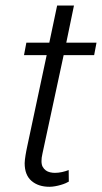

<svg xmlns="http://www.w3.org/2000/svg" viewBox="-20 -678 375 707"><path d="M252.4 -657.7 224.1 -521H335.4L326.7 -475.1H214.4L136.2 -111.8Q134.3 -104 133.5 -97.2Q132.8 -90.3 132.8 -84.5Q132.8 -71.8 137.2 -63.7Q141.6 -55.7 148.7 -50.5Q155.8 -45.4 164.6 -43.5Q173.3 -41.5 182.1 -41.5Q194.8 -41.5 208.3 -44.4Q221.7 -47.4 232.9 -51.8L233.4 -9.3Q229.5 -6.8 221.7 -3.4Q213.9 0 203.9 2.9Q193.8 5.9 182.9 7.8Q171.9 9.8 162.1 9.8Q121.1 9.8 95.9 -12Q70.8 -33.7 70.8 -77.1Q70.8 -83 71.8 -90.6Q72.8 -98.1 74 -106.2Q75.2 -114.3 76.9 -122.6Q78.6 -130.9 80.1 -138.2L151.9 -475.1H68.4L77.1 -521H161.6L190.4 -657.7Z"/></svg>

Font: Ufes Sans Light
Style: Italic
Weight: 200
Designer: Ricardo Esteves & Thais Bronze
Foundry: ProDesignUfes - Ricardo Esteves, Thais Bronze
Version: Version 2.0